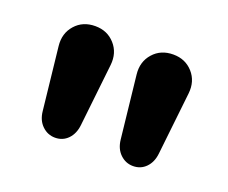

<svg xmlns="http://www.w3.org/2000/svg" viewBox="-65 -810 600 505"><g transform="rotate(20 235.0 -557.0)"><path d="M72.1 -455.6 52.9 -631Q49.1 -665.9 70.2 -689.6Q91.2 -713.4 126.1 -713.4Q160 -713.4 181.1 -689.6Q202.3 -665.9 198.5 -631L179.1 -455.6Q176.4 -431 162 -416.1Q147.6 -401.3 126.1 -401.3Q105.4 -401.3 90.1 -416Q74.7 -430.7 72.1 -455.6ZM290.4 -455.6 271.2 -631Q267.4 -665.9 288.5 -689.6Q309.5 -713.4 344.4 -713.4Q378.3 -713.4 399.5 -689.6Q420.6 -665.9 416.8 -631L397.4 -455.6Q394.8 -431 380.3 -416.1Q365.9 -401.3 344.4 -401.3Q323.7 -401.3 308.4 -416Q293.1 -430.7 290.4 -455.6Z"/></g></svg>

Font: SN Pro Thin
Style: Regular
Weight: 200
Designer: Tobias Whetton
Foundry: Supernotes
Version: Version 1.003;Glyphs 3.3 (3324)